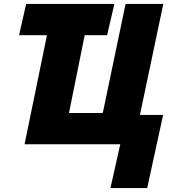

<svg xmlns="http://www.w3.org/2000/svg" viewBox="-20 -734 889 977"><path d="M592 0H105L219 -555H77L113 -714H562L525 -555H411L331 -159H503L619 -714H811L692 -149H810L729 223H542Z"/></svg>

Font: Noto Sans Display Black
Style: Italic
Weight: 900
Italic angle: -12°
Designer: Monotype Design team
Foundry: Monotype Imaging Inc.
Version: Version 1.000